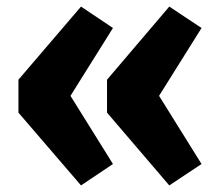

<svg xmlns="http://www.w3.org/2000/svg" viewBox="-20 -576 668 583"><path d="M226 -556 323 -491 194 -285 323 -78 226 -13 36 -234V-334ZM494 -556 592 -491 463 -285 592 -78 494 -13 305 -234V-334Z"/></svg>

Font: Fira Sans
Style: Bold
Weight: 700
Designer: bBox Type GmbH & Carrois Corporate GbR & Edenspiekermann AG
Foundry: bBox Type GmbH & Carrois Corporate GbR & Edenspiekermann AG
Version: Version 4.301;PS 004.301;hotconv 1.0.88;makeotf.lib2.5.64775